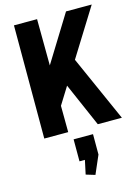

<svg xmlns="http://www.w3.org/2000/svg" viewBox="-143 -779 838 1147"><g transform="rotate(-15 276.0 -205.5)"><path d="M94 -232 383 -700H542L186 -128ZM61 -700H204L209 0H61ZM242 -344 345 -440 541 0H392ZM349 50V176L300 289L244 272L280 104L342 186H229V50Z"/></g></svg>

Font: Pathway Extreme Condensed
Style: Bold
Weight: 700
Width: 3
Version: Version 1.001;gftools[0.9.26]